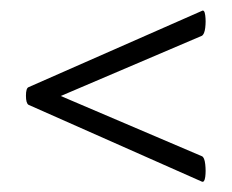

<svg xmlns="http://www.w3.org/2000/svg" viewBox="-20 -375 447 370"><path d="M369 -354Q374 -357 375.5 -345.5Q377 -334 375.5 -321.5Q374 -309 369 -306L76 -181V-199L369 -74Q374 -72 375.5 -58.5Q377 -45 375.5 -34Q374 -23 369 -25L35 -173Q30 -176 30 -190.5Q30 -205 35 -207Z"/></svg>

Font: Cormorant Garamond Light
Style: Bold Italic
Weight: 700
Italic angle: -10°
Version: Version 4.001